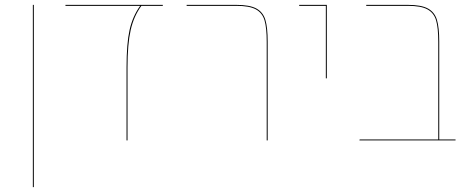

<svg xmlns="http://www.w3.org/2000/svg" viewBox="-20 -577 1931 789"><path d="M115 -557H119V192H115Z M649 -553H561Q530 -511 517 -453.5Q504 -396 504 -300V0H500V-300Q500 -398 512.5 -454Q525 -510 556 -553H249V-557H649Z M1076 -405Q1076 -463 1067 -493.5Q1058 -524 1031.5 -538.5Q1005 -553 951 -553H747V-557H951Q1006 -557 1033.5 -542Q1061 -527 1070.5 -495.5Q1080 -464 1080 -406V0H1076Z M1319 -553H1209L1210 -557H1323V-255H1319Z M1852 -4V0H1457L1458 -4H1781V-405Q1781 -463 1772 -493.5Q1763 -524 1736.5 -538.5Q1710 -553 1656 -553H1485V-557H1656Q1711 -557 1738.5 -542Q1766 -527 1775.5 -495.5Q1785 -464 1785 -406V-4Z"/></svg>

Font: FiraGO Four
Style: Regular
Weight: 100
Designer: bBox Type
Foundry: bBox Type GmbH
Version: Version 1.001